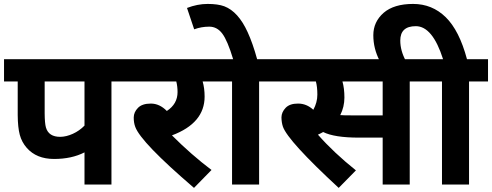

<svg xmlns="http://www.w3.org/2000/svg" viewBox="-20 -916 2442 953"><path d="M201.7 -511.7V-353Q202.1 -303.7 208 -283.2Q221.7 -236.3 279.8 -236.8Q309.6 -237.3 341.8 -252Q374 -266.6 399.4 -292.5V-511.7ZM67.9 -344.7V-511.7H0V-622.1H627.4V-511.7H533.2V0H399.4V-159.7Q335.9 -127 248.5 -127Q161.1 -127 112.8 -182.1Q87.9 -210.4 78.1 -247.1Q68.4 -283.7 67.9 -344.7Z M995.6 -436.5Q995.6 -304.7 833.5 -244.1Q930.2 -147.5 1029.8 -72.3L942.9 16.6Q679.7 -209 651.4 -286.1Q643.6 -306.6 643.8 -333Q644 -359.4 664.8 -380.6Q685.5 -401.9 728.8 -401.9Q772 -401.9 808.1 -365.2Q861.3 -399.9 861.3 -459Q861.3 -486.8 855 -511.7H613.3V-622.1H1065.9V-511.7H985.8Q995.6 -478 995.6 -436.5Z M1360.4 -511.7H1266.1V0H1131.8V-511.7H1051.8V-622.1H1137.2Q1109.4 -714.4 1083.5 -749Q1057.6 -783.7 1018.6 -783.7Q979.5 -783.7 943.8 -770.5L908.2 -876.5Q960 -896.5 1010.7 -896.5Q1061.5 -896.5 1093.3 -884.8Q1162.6 -858.4 1209 -756.8Q1234.4 -701.7 1256.3 -622.1H1360.4Z M1668.9 -344.7Q1682.1 -343.3 1728.5 -343.3H1879.4V-511.7H1679.7Q1689.5 -477.5 1689.5 -431.6Q1689.5 -385.7 1668.9 -344.7ZM1879.4 -232.9H1761.7Q1639.6 -232.9 1584 -260.7Q1571.3 -253.4 1558.1 -247.6Q1636.2 -158.7 1746.6 -70.3L1661.1 16.6Q1409.7 -215.8 1384.3 -287.1Q1377.4 -307.6 1377 -333.5Q1377.4 -359.4 1397.9 -380.9Q1418.5 -402.3 1460 -401.9Q1501.5 -401.9 1535.2 -371.1Q1555.2 -407.7 1555.2 -446.3Q1555.2 -484.9 1547.9 -511.7H1346.2V-622.1H2107.9V-511.7H2013.7V0H1879.4Z M2179.2 -622.1Q2127 -786.1 2043.9 -786.1Q1966.8 -786.1 1966.8 -714.8Q1966.8 -664.6 1994.1 -614.3L1864.3 -614.7Q1833 -674.8 1833 -741.2Q1833 -807.6 1884.3 -852.5Q1935.5 -896.5 2030.3 -896.5Q2125 -896.5 2192.4 -830.6Q2259.8 -764.6 2297.9 -622.1H2402.3V-511.7H2308.1V0H2173.8V-511.7H2093.8V-622.1Z"/></svg>

Font: NotoSans-Bold
Style: Bold
Weight: 700
Designer: Monotype Design team
Foundry: Monotype Imaging Inc.
Version: Version 1.04